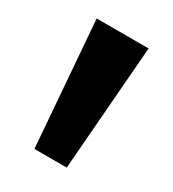

<svg xmlns="http://www.w3.org/2000/svg" viewBox="-107 -872 467 517"><g transform="rotate(30 126.0 -614.0)"><path d="M76 -420 45.5 -808H207L176.5 -420Z"/></g></svg>

Font: Encode Sans SmExp
Style: Bold
Weight: 700
Width: 6
Designer: Multiple Designers
Foundry: Impallari Type
Version: Version 3.002; ttfautohint (v1.8.3) -l 8 -r 50 -G 200 -x 14 